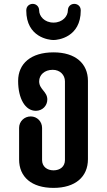

<svg xmlns="http://www.w3.org/2000/svg" viewBox="-20 -937 539 967"><path d="M177.2 -527.3C177.2 -559.6 204.1 -585.4 245.6 -585.4C282.2 -585.4 307.1 -559.6 307.1 -527.3V-130.9C307.1 -97.7 282.2 -79.1 249.5 -79.1C217.3 -79.1 191.9 -97.7 191.9 -130.9V-293C191.9 -325.2 166.5 -350.6 134.8 -350.6C102.1 -350.6 76.2 -325.2 76.2 -293V-133.8C76.2 -45.9 138.7 9.3 249.5 9.3C358.9 9.3 422.9 -45.9 422.9 -135.3V-529.8C422.9 -616.7 360.4 -673.3 249.5 -673.3C135.7 -673.3 71.3 -616.7 71.3 -529.3C71.3 -441.4 106.4 -378.9 160.6 -378.9C192.9 -378.9 218.3 -403.8 218.3 -436C218.3 -476.1 177.2 -486.8 177.2 -527.3ZM249.5 -823.2C203.1 -823.2 177.2 -856.4 177.2 -884.3C177.2 -904.8 161.6 -917.5 145 -917.5C129.4 -917.5 112.3 -907.2 112.3 -884.3C112.3 -749.5 226.1 -735.4 249.5 -735.4C272.9 -735.4 386.7 -749.5 386.7 -884.3C386.7 -907.2 369.6 -917.5 354 -917.5C336.9 -917.5 321.8 -904.8 321.8 -884.3C321.8 -856.4 295.9 -823.2 249.5 -823.2Z"/></svg>

Font: Supermercado One
Style: Regular
Weight: 400
Designer: James Grieshaber
Foundry: James Grieshaber
Version: Version 1.002